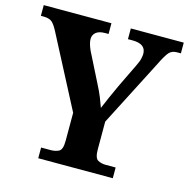

<svg xmlns="http://www.w3.org/2000/svg" viewBox="-105 -816 903 918"><g transform="rotate(15 346.5 -357.0)"><path d="M164 0V-53H211Q235 -53 252 -62Q269 -71 269 -114V-253L84 -608Q69 -637 55.5 -649Q42 -661 13 -661H0V-714H335V-661H318Q288 -661 273 -648.5Q258 -636 258 -616Q258 -603 262.5 -588.5Q267 -574 273 -561L347 -414Q363 -383 373 -358Q383 -333 391 -310Q402 -336 415.5 -367Q429 -398 445 -432L503 -552Q514 -574 517 -589Q520 -604 520 -612Q520 -661 454 -661H431V-714H693V-661H674Q649 -661 635 -645.5Q621 -630 598 -583L428 -252V-115Q428 -72 444.5 -62.5Q461 -53 484 -53H533V0Z"/></g></svg>

Font: Noto Serif Thai
Style: Bold
Weight: 700
Designer: Monotype Design Team
Foundry: Monotype Imaging Inc.
Version: Version 2.002; ttfautohint (v1.8.4.7-5d5b)